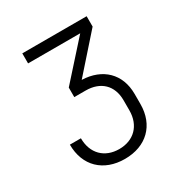

<svg xmlns="http://www.w3.org/2000/svg" viewBox="-172 -858 944 995"><g transform="rotate(-30 300.0 -360.0)"><path d="M290 10C418 10 501 -70 501 -197V-257C501 -377 422 -453 300 -457L487 -668V-730H102V-670H414L222 -456V-399H290C379 -399 435 -346 435 -257V-197C435 -106 377 -49 290 -49C203 -49 145 -106 145 -197H79C79 -70 162 10 290 10Z"/></g></svg>

Font: JetBrains Mono ExtraLight
Style: Regular
Weight: 240
Monospace: yes
Designer: Philipp Nurullin, Konstantin Bulenkov
Foundry: JetBrains
Version: Version 2.305